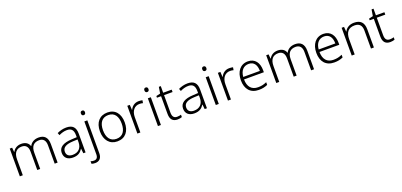

<svg xmlns="http://www.w3.org/2000/svg" viewBox="29 -1973 7240 3458"><g transform="rotate(-20 3648.5 -244.5)"><path d="M644 -542C561 -542 499 -506 468 -443H465C443 -509 387 -542 310 -542C227 -542 173 -500 146 -448H142L134 -532H88V0H145V-302C145 -431 201 -493 302 -493C376 -493 422 -448 422 -353V0H478V-311C478 -435 534 -493 636 -493C710 -493 756 -448 756 -353V0H812V-355C812 -485 749 -542 644 -542Z M1170 -541C1106 -541 1045 -523 995 -499L1013 -453C1064 -478 1113 -493 1168 -493C1249 -493 1292 -454 1292 -349V-312L1195 -307C1029 -300 941 -245 941 -139C941 -43 1004 10 1106 10C1205 10 1254 -30 1292 -90H1295L1305 0H1348V-358C1348 -485 1290 -541 1170 -541ZM1202 -265 1292 -269V-217C1291 -105 1227 -38 1116 -38C1044 -38 1001 -73 1001 -139C1001 -219 1067 -259 1202 -265Z M1508 -686C1508 -658 1522 -642 1547 -642C1572 -642 1586 -658 1586 -686C1586 -713 1572 -729 1547 -729C1522 -729 1508 -713 1508 -686ZM1447 240C1528 240 1575 190 1575 100V-532H1518V99C1518 163 1489 191 1441 191C1418 191 1398 188 1378 180V229C1395 235 1417 240 1447 240Z M2196 -267C2196 -432 2113 -542 1961 -542C1811 -542 1720 -439 1720 -267C1720 -99 1810 10 1957 10C2112 10 2196 -100 2196 -267ZM1779 -267C1779 -408 1840 -493 1960 -493C2085 -493 2137 -399 2137 -267C2137 -131 2082 -39 1958 -39C1836 -39 1779 -130 1779 -267Z M2560 -541C2480 -541 2425 -493 2398 -433H2395L2389 -532H2341V0H2398V-292C2398 -411 2460 -489 2557 -489C2581 -489 2602 -486 2623 -480L2632 -533C2611 -538 2586 -541 2560 -541Z M2764 -729C2739 -729 2725 -713 2725 -686C2725 -658 2739 -642 2764 -642C2789 -642 2803 -658 2803 -686C2803 -713 2789 -729 2764 -729ZM2792 -532H2735V0H2792Z M3118 -39C3057 -39 3029 -77 3029 -151V-486H3192V-532H3029V-659H2992L2972 -537L2893 -518V-486H2972V-148C2972 -37 3022 10 3111 10C3144 10 3175 3 3195 -5V-51C3176 -44 3148 -39 3118 -39Z M3496 -541C3432 -541 3371 -523 3321 -499L3339 -453C3390 -478 3439 -493 3494 -493C3575 -493 3618 -454 3618 -349V-312L3521 -307C3355 -300 3267 -245 3267 -139C3267 -43 3330 10 3432 10C3531 10 3580 -30 3618 -90H3621L3631 0H3674V-358C3674 -485 3616 -541 3496 -541ZM3528 -265 3618 -269V-217C3617 -105 3553 -38 3442 -38C3370 -38 3327 -73 3327 -139C3327 -219 3393 -259 3528 -265Z M3873 -729C3848 -729 3834 -713 3834 -686C3834 -658 3848 -642 3873 -642C3898 -642 3912 -658 3912 -686C3912 -713 3898 -729 3873 -729ZM3901 -532H3844V0H3901Z M4296 -541C4216 -541 4161 -493 4134 -433H4131L4125 -532H4077V0H4134V-292C4134 -411 4196 -489 4293 -489C4317 -489 4338 -486 4359 -480L4368 -533C4347 -538 4322 -541 4296 -541Z M4653 -542C4505 -542 4420 -424 4420 -262C4420 -95 4508 10 4668 10C4736 10 4784 -1 4837 -24V-76C4778 -50 4736 -40 4670 -40C4548 -40 4480 -118 4479 -259H4859V-298C4859 -440 4789 -542 4653 -542ZM4652 -494C4753 -494 4800 -418 4800 -306H4481C4491 -427 4554 -494 4652 -494Z M5559 -542C5476 -542 5414 -506 5383 -443H5380C5358 -509 5302 -542 5225 -542C5142 -542 5088 -500 5061 -448H5057L5049 -532H5003V0H5060V-302C5060 -431 5116 -493 5217 -493C5291 -493 5337 -448 5337 -353V0H5393V-311C5393 -435 5449 -493 5551 -493C5625 -493 5671 -448 5671 -353V0H5727V-355C5727 -485 5664 -542 5559 -542Z M6099 -542C5951 -542 5866 -424 5866 -262C5866 -95 5954 10 6114 10C6182 10 6230 -1 6283 -24V-76C6224 -50 6182 -40 6116 -40C5994 -40 5926 -118 5925 -259H6305V-298C6305 -440 6235 -542 6099 -542ZM6098 -494C6199 -494 6246 -418 6246 -306H5927C5937 -427 6000 -494 6098 -494Z M6687 -542C6597 -542 6536 -499 6507 -440H6503L6495 -532H6449V0H6506V-290C6506 -425 6564 -493 6681 -493C6770 -493 6818 -446 6818 -344V0H6874V-348C6874 -482 6808 -542 6687 -542Z M7195 -39C7134 -39 7106 -77 7106 -151V-486H7269V-532H7106V-659H7069L7049 -537L6970 -518V-486H7049V-148C7049 -37 7099 10 7188 10C7221 10 7252 3 7272 -5V-51C7253 -44 7225 -39 7195 -39Z"/></g></svg>

Font: Noto Sans Devanagari UI Light
Style: Regular
Weight: 300
Designer: Jelle Bosma - Monotype Design Team
Foundry: Monotype Imaging Inc.
Version: Version 2.004